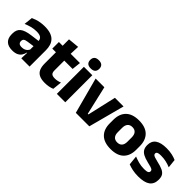

<svg xmlns="http://www.w3.org/2000/svg" viewBox="120 -1569 2466 2466"><g transform="rotate(45 1353.0 -336.5)"><path d="M482.9 0H332.4L337.1 -123L333.6 -130.7V-284L332.7 -303.9Q332.7 -345.1 308.5 -364.5Q284.3 -383.8 227.8 -383.8Q178.3 -383.8 133.8 -371.4Q89.3 -359 50 -342.8L62.8 -461.4Q86.3 -472.5 115.7 -482.3Q145.2 -492.1 180.6 -498Q215.9 -504 256.4 -504Q321 -504 364.6 -489Q408.1 -474 434 -446.4Q460 -418.8 471.4 -380.6Q482.9 -342.5 482.9 -296.4ZM176 11.7Q102.4 11.7 64.5 -25.4Q26.5 -62.6 26.5 -131V-144.3Q26.5 -217.1 71.1 -251.7Q115.8 -286.3 213.3 -299L345.3 -316.5L354.3 -224.6L237.3 -207.7Q201.8 -202.8 187.5 -190.8Q173.1 -178.8 173.1 -155.4V-151.8Q173.1 -129.5 187.6 -116.4Q202.1 -103.2 234.1 -103.2Q262 -103.2 282.1 -111.5Q302.3 -119.8 315.4 -133.8Q328.6 -147.7 335.1 -164.4L356.6 -102.7H331.3Q323.6 -70.3 306.7 -44.5Q289.8 -18.6 258.4 -3.5Q227.1 11.7 176 11.7Z M769 11Q703.5 11 664.7 -8.8Q625.9 -28.6 609 -68Q592.2 -107.4 592.2 -165.5V-440.1H743.8V-189.9Q743.8 -153.9 760.2 -137.3Q776.5 -120.6 820.8 -120.6Q845.6 -120.6 869.5 -126.1Q893.4 -131.6 913.1 -139.8L900.1 -13.6Q874.7 -2.3 841.4 4.4Q808.2 11 769 11ZM895.2 -369.5H526.1V-489.6H908.3ZM739.6 -478.7H594.2L593.7 -605.5L745 -619.8Z M1131.3 0H978.3V-491.4H1131.3ZM1054.8 -538Q1012.2 -538 992.6 -557.6Q972.9 -577.3 972.9 -610.9V-614.3Q972.9 -648 992.6 -667.6Q1012.2 -687.2 1054.8 -687.2Q1097.1 -687.2 1116.9 -667.6Q1136.7 -648 1136.7 -614.3V-610.9Q1136.7 -576.8 1116.9 -557.4Q1097.1 -538 1054.8 -538Z M1440.1 -100.1H1451.9L1541.6 -491.4H1698.5L1568.1 0H1322.9L1191.4 -491.4H1349.7Z M1966.9 14.2Q1848.2 14.2 1787.4 -45.2Q1726.7 -104.6 1726.7 -211.9V-276.5Q1726.7 -385.4 1787.6 -445.6Q1848.5 -505.8 1966.9 -505.8Q2085.7 -505.8 2146.4 -445.6Q2207 -385.4 2207 -276.5V-211.9Q2207 -104.6 2146.5 -45.2Q2086.1 14.2 1966.9 14.2ZM1966.9 -106.7Q2009.7 -106.7 2031.8 -132.3Q2054 -157.9 2054 -205.5V-283.2Q2054 -332.8 2031.8 -358.9Q2009.7 -384.9 1966.9 -384.9Q1924.5 -384.9 1902.2 -358.9Q1879.9 -332.8 1879.9 -283.2V-205.5Q1879.9 -157.9 1902.2 -132.3Q1924.5 -106.7 1966.9 -106.7Z M2465.9 12.2Q2407.3 12.2 2360.3 1.9Q2313.4 -8.5 2279.9 -21.9L2267.1 -150.4Q2305.5 -134.4 2352.2 -121.7Q2399 -109 2453.5 -109Q2497.2 -109 2515.3 -118.3Q2533.4 -127.6 2533.4 -147.1V-149Q2533.4 -162.7 2524.3 -171.3Q2515.2 -179.8 2492.2 -187Q2469.3 -194.2 2428.3 -203.5Q2366.8 -217.8 2331 -237.7Q2295.1 -257.6 2279.7 -286.2Q2264.3 -314.8 2264.3 -354.5V-358.6Q2264.3 -431.6 2316.4 -467.9Q2368.5 -504.1 2469.5 -504.1Q2526.5 -504.1 2572.1 -493.6Q2617.7 -483 2648.5 -468.4L2661.3 -349.2Q2625.7 -364.8 2581.4 -375.3Q2537.1 -385.8 2488.6 -385.8Q2459 -385.8 2442.2 -381.9Q2425.4 -377.9 2418.7 -370.3Q2412 -362.8 2412 -352.1V-350.3Q2412 -338.4 2419.9 -329.9Q2427.8 -321.4 2449.2 -313.9Q2470.6 -306.5 2510.7 -297.2Q2572.3 -283.5 2610.4 -266.3Q2648.4 -249.2 2666 -221.9Q2683.5 -194.7 2683.5 -149.3V-144.9Q2683.5 -65.4 2630 -26.6Q2576.5 12.2 2465.9 12.2Z"/></g></svg>

Font: Anek Kannada Medium
Style: Regular
Weight: 500
Designer: Vaishnavi Murthy, Maithili Shingre (Kannada) & Yesha Goshar (Latin)
Foundry: Ek Type
Version: Version 1.003